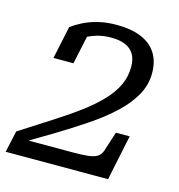

<svg xmlns="http://www.w3.org/2000/svg" viewBox="-111 -738 770 826"><g transform="rotate(15 274.0 -325.5)"><path d="M-12 0H444L486 -202H425L396 -113Q390 -96 376 -87Q362 -78 336 -75Q310 -72 269 -72H31L32 -49Q105 -92 174.5 -134Q244 -176 304.5 -217Q365 -258 411 -301Q457 -344 483 -390.5Q509 -437 509 -489Q509 -540 487 -576Q465 -612 420.5 -631.5Q376 -651 308 -651Q263 -651 225.5 -641.5Q188 -632 160 -617.5Q132 -603 113 -589L82 -443H171L203 -593Q195 -593 186 -588Q177 -583 169 -574Q161 -565 155.5 -554Q150 -543 147 -533Q163 -548 185.5 -561.5Q208 -575 237 -583.5Q266 -592 300 -592Q338 -592 363.5 -581Q389 -570 402 -548Q415 -526 415 -492Q415 -448 397 -410Q379 -372 345 -336Q311 -300 261.5 -263Q212 -226 148.5 -185.5Q85 -145 9 -96Z"/></g></svg>

Font: Roboto Serif
Style: Italic
Weight: 400
Italic angle: -10°
Designer: Greg Gazdowicz
Foundry: Commercial Type
Version: Version 1.008